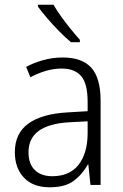

<svg xmlns="http://www.w3.org/2000/svg" viewBox="-20 -785 523 815"><path d="M246 -541Q329 -541 368 -497Q407 -453 407 -358V0H364L355 -87H353Q329 -44 292.5 -17Q256 10 191 10Q120 10 81.5 -31Q43 -72 43 -139Q43 -219 100.5 -260.5Q158 -302 268 -308L352 -313V-352Q352 -430 324.5 -462Q297 -494 242 -494Q209 -494 176 -484.5Q143 -475 109 -457L91 -501Q124 -519 164 -530Q204 -541 246 -541ZM274 -266Q101 -256 101 -139Q101 -89 128 -63Q155 -37 202 -37Q275 -37 313 -85Q351 -133 352 -217V-270ZM207 -765Q220 -742 239.5 -715Q259 -688 280 -662Q301 -636 319 -616V-606H281Q258 -625 231 -652.5Q204 -680 180 -708Q156 -736 141 -757V-765Z"/></svg>

Font: Noto Sans Myanmar SemiCondensed Light
Style: Regular
Weight: 300
Width: 4
Designer: Monotype Design Team
Foundry: Monotype Imaging Inc.
Version: Version 2.107; ttfautohint (v1.8.4.7-5d5b)